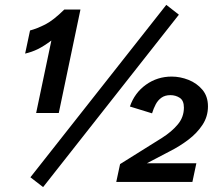

<svg xmlns="http://www.w3.org/2000/svg" viewBox="-20 -742 892 783"><path d="M127.4 -281.2 189.5 -576.7Q158.7 -553.7 134.3 -541.7Q109.9 -529.8 82.5 -523.4L102.5 -617.7Q131.3 -625.5 164.6 -642.3Q197.8 -659.2 242.2 -703.1H308.1L219.7 -281.2ZM155.8 21 104 -19 658.2 -722.2 709.5 -682.1ZM454.1 0 469.7 -72.8 640.6 -179.7Q680.7 -205.1 705.3 -234.9Q730 -264.6 730 -303.2Q730 -332 713.1 -343Q696.3 -354 674.8 -354Q653.3 -354 638.7 -343.8Q624 -333.5 615 -316.4Q606 -299.3 600.1 -279.8L509.8 -307.6Q528.8 -363.3 575.2 -396.5Q621.6 -429.7 680.2 -429.7Q714.8 -429.7 748.8 -416.3Q782.7 -402.8 805.4 -376Q828.1 -349.1 828.1 -308.1Q828.1 -266.6 805.7 -232.7Q783.2 -198.7 748 -172.1Q712.9 -145.5 673.3 -125.5L544.4 -58.1L539.6 -76.2H780.8L764.6 0Z"/></svg>

Font: Schibsted Grotesk SemiBold
Style: Italic
Weight: 600
Italic angle: -12°
Designer: Bakken & Baeck AS, Henrik Kongsvoll
Foundry: Schibsted ASA
Version: Version 1.100;gftools[0.9.25]